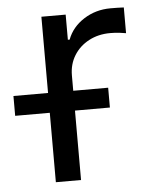

<svg xmlns="http://www.w3.org/2000/svg" viewBox="-82 -592 499 631"><g transform="rotate(-5 167.5 -277.0)"><path d="M77.1 0V-545.9H157.2V-462.9H163.1Q178.2 -503.4 217.5 -528.6Q256.8 -553.7 305.7 -553.7Q314.9 -553.7 328.6 -553.5Q342.3 -553.2 349.6 -552.7V-467.8Q345.2 -468.8 330.1 -470.7Q314.9 -472.7 297.9 -472.7Q258.3 -472.7 227.1 -456.1Q195.8 -439.5 178 -410.6Q160.2 -381.8 160.2 -344.7V0ZM-37.1 -229V-294.4H275.4V-229Z"/></g></svg>

Font: Inter V
Style: 
Weight: 400
Designer: Rasmus Andersson
Foundry: rsms
Version: Version 4.000;git-a3f224843